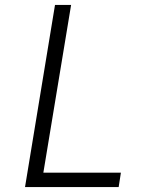

<svg xmlns="http://www.w3.org/2000/svg" viewBox="-20 -755 640 775"><path d="M81 0 202 -735H267L155 -58H468L459 0Z"/></svg>

Font: Iosevka Aile Light Oblique
Style: Regular
Weight: 300
Italic angle: -9°
Designer: Belleve Invis
Foundry: Belleve Invis
Version: Version 31.1.0; ttfautohint (v1.8.4)